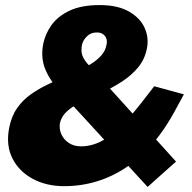

<svg xmlns="http://www.w3.org/2000/svg" viewBox="-20 -729 758 757"><path d="M562 8 223 -361Q179 -408 159.5 -453.5Q140 -499 150 -554Q158 -595 183 -630Q208 -665 254.5 -687Q301 -709 373 -709Q444 -709 488.5 -683.5Q533 -658 550.5 -618.5Q568 -579 559 -537Q551 -496 525.5 -464.5Q500 -433 461 -407.5Q422 -382 370 -358L333 -342Q304 -329 279 -315Q254 -301 237.5 -283.5Q221 -266 216 -242Q213 -219 222.5 -198.5Q232 -178 252 -165Q272 -152 299 -152Q363 -152 420.5 -199.5Q478 -247 537 -323L588 -389L705 -357L668 -289Q614 -190 546.5 -125Q479 -60 400 -27.5Q321 5 233 5Q163 5 109 -24Q55 -53 29 -104.5Q3 -156 16 -224Q25 -271 48 -303.5Q71 -336 103.5 -358.5Q136 -381 172.5 -398Q209 -415 245 -431L280 -446Q311 -460 336.5 -475.5Q362 -491 379 -510Q396 -529 400 -553Q403 -565 399.5 -576Q396 -587 386.5 -594Q377 -601 361 -601Q339 -601 323.5 -586.5Q308 -572 303 -552Q299 -528 304 -512.5Q309 -497 323 -480L674 -92Z"/></svg>

Font: REM ExtraBold
Style: Italic
Weight: 800
Italic angle: -11°
Designer: Octavio Pardo
Foundry: Ashler Design
Version: Version 1.005;gftools[0.9.28]